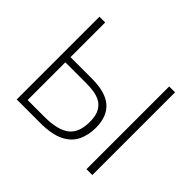

<svg xmlns="http://www.w3.org/2000/svg" viewBox="-154 -941 1170 1170"><g transform="rotate(45 430.5 -356.5)"><path d="M304.5 0H104.5V-713H154V-414H338.5Q456 -414 512 -365.2Q568 -316.5 568 -219Q568 -156 544.2 -106.5Q520.5 -57 463.2 -28.5Q406 0 304.5 0ZM154 -44.5H299Q411.5 -44.5 464 -84.5Q516.5 -124.5 516.5 -219Q516.5 -271.5 499.5 -302Q482.5 -332.5 455 -347Q427.5 -361.5 396 -365.5Q364.5 -369.5 335.5 -369.5H154ZM705.5 0V-713H756V0Z"/></g></svg>

Font: Heraclito ExtraLight
Style: Regular
Weight: 200
Designer: Kostas Bartsokas (font) & Cristiano Sobral (main changes)
Foundry: Kostas Bartsokas (font) & Cristiano Sobral (main changes)
Version: Version 1.00;July 8, 2020;FontCreator 13.0.0.2655 64-bit